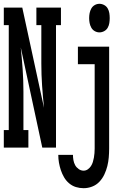

<svg xmlns="http://www.w3.org/2000/svg" viewBox="-30 -775 650 1008"><path d="M-10 0V-92H16V-643H-10V-735H87L201 -209Q195 -267 191 -325Q187 -383 187 -441V-643H161V-735H290V-643H264V0H192L79 -526Q85 -468 89 -410Q93 -352 93 -294V-92H119V0ZM492 -605Q479 -605 467.5 -611.5Q456 -618 449.5 -629.5Q443 -641 440.5 -654Q438 -667 438 -680Q438 -693 440.5 -706Q443 -719 449.5 -730.5Q456 -742 467.5 -748.5Q479 -755 492 -755Q505 -755 517 -748.5Q529 -742 535.5 -730.5Q542 -719 544 -706Q546 -693 546 -680Q546 -667 544 -654Q542 -641 535.5 -629.5Q529 -618 517 -611.5Q505 -605 492 -605ZM409 213Q388 213 368.5 207Q349 201 333 187.5Q317 174 306.5 156Q296 138 289.5 118.5Q283 99 279.5 79Q276 59 276 38H353Q353 52 355.5 66Q358 80 364.5 92Q371 104 383 112.5Q395 121 409 121Q421 121 431 114Q441 107 447.5 97Q454 87 457.5 75.5Q461 64 463 52.5Q465 41 466 29Q467 17 467 5V-438H379V-530H543V5Q543 28 541 51.5Q539 75 533.5 97Q528 119 518 140.5Q508 162 492 179Q476 196 454 204.5Q432 213 409 213Z"/></svg>

Font: Iosevka Curly Slab SmBdEx
Style: Regular
Weight: 600
Width: 7
Monospace: yes
Designer: Belleve Invis
Foundry: Belleve Invis
Version: Version 11.1.0; ttfautohint (v1.8.3)